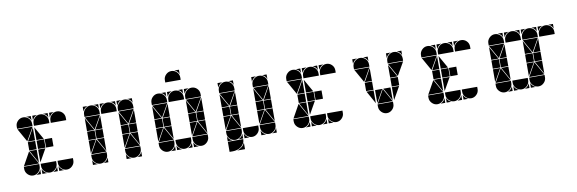

<svg xmlns="http://www.w3.org/2000/svg" viewBox="-52 -1081 4791 1594"><g transform="rotate(-10 2343.0 -284.5)"><path d="M284 -492Q311 -492 330 -473Q349 -454 349 -427V-407H219V-427Q219 -453 238.5 -472.5Q258 -492 284 -492ZM142 -492Q169 -492 188 -473Q207 -454 207 -427V-407H77V-427Q77 -453 96.5 -472.5Q116 -492 142 -492ZM426 -492Q453 -492 472 -473Q491 -454 491 -427V-407H361V-427Q361 -453 380.5 -472.5Q400 -492 426 -492ZM426 -2Q400 -2 380.5 -21.5Q361 -41 361 -67V-87H491V-67Q491 -41 471.5 -21.5Q452 -2 426 -2ZM142 -2Q116 -2 96.5 -21.5Q77 -41 77 -67V-87H207V-67Q207 -41 187.5 -21.5Q168 -2 142 -2ZM284 -2Q258 -2 238.5 -21.5Q219 -41 219 -67V-87H349V-67Q349 -41 329.5 -21.5Q310 -2 284 -2ZM79 -92 142 -205 206 -92ZM206 -402 142 -290 79 -402ZM282 -212H219V-282H282ZM349 -212H287V-282H349ZM207 -212H145V-282H207ZM207 -287H147L207 -395ZM207 -207V-99L147 -207ZM219 -42Q231 -14 259 -2H219ZM361 -42Q373 -14 401 -2H361ZM361 -492H401Q387 -487 377 -477Q367 -467 361 -453ZM310 -2Q324 -8 334 -18Q344 -28 349 -42V-2ZM168 -2Q182 -8 192 -18Q202 -28 207 -42V-2ZM219 -492H259Q245 -487 235 -477Q225 -467 219 -453ZM349 -492V-453Q339 -482 310 -492ZM207 -492V-453Q197 -482 168 -492ZM219 -287V-395L280 -287ZM219 -207H280L219 -99Z M852 -492Q879 -492 898 -473Q917 -454 917 -427V-407H787V-427Q787 -453 806.5 -472.5Q826 -492 852 -492ZM710 -492Q737 -492 756 -473Q775 -454 775 -427V-407H645V-427Q645 -453 664.5 -472.5Q684 -492 710 -492ZM994 -492Q1021 -492 1040 -473Q1059 -454 1059 -427V-407H929V-427Q929 -453 948.5 -472.5Q968 -492 994 -492ZM994 -2Q968 -2 948.5 -21.5Q929 -41 929 -67V-87H1059V-67Q1059 -41 1039.5 -21.5Q1020 -2 994 -2ZM710 -2Q684 -2 664.5 -21.5Q645 -41 645 -67V-87H775V-67Q775 -41 755.5 -21.5Q736 -2 710 -2ZM931 -92 994 -205 1058 -92ZM647 -92 710 -205 774 -92ZM774 -402 710 -290 647 -402ZM1058 -402 994 -290 931 -402ZM992 -212H929V-282H992ZM708 -212H645V-282H708ZM1059 -212H997V-282H1059ZM775 -212H713V-282H775ZM645 -287V-395L706 -287ZM929 -287V-395L990 -287ZM929 -207H990L929 -99ZM645 -207H706L645 -99ZM775 -287H715L775 -395ZM1059 -207V-99L999 -207ZM775 -207V-99L715 -207ZM1059 -287H999L1059 -395ZM929 -42Q941 -14 969 -2H929ZM929 -492H969Q955 -487 945 -477Q935 -467 929 -453ZM736 -2Q750 -8 760 -18Q770 -28 775 -42V-2ZM787 -492H827Q813 -487 803 -477Q793 -467 787 -453ZM917 -492V-453Q907 -482 878 -492ZM775 -492V-453Q765 -482 736 -492ZM645 -42Q657 -14 685 -2H645ZM645 -492H685Q671 -487 661 -477Q651 -467 645 -453ZM1020 -2Q1034 -8 1044 -18Q1054 -28 1059 -42V-2ZM1059 -492V-453Q1049 -482 1020 -492Z M1420 -492Q1447 -492 1466 -473Q1485 -454 1485 -427V-407H1355V-427Q1355 -453 1374.5 -472.5Q1394 -492 1420 -492ZM1278 -492Q1305 -492 1324 -473Q1343 -454 1343 -427V-407H1213V-427Q1213 -453 1232.5 -472.5Q1252 -492 1278 -492ZM1562 -492Q1589 -492 1608 -473Q1627 -454 1627 -427V-407H1497V-427Q1497 -453 1516.5 -472.5Q1536 -492 1562 -492ZM1562 -2Q1536 -2 1516.5 -21.5Q1497 -41 1497 -67V-87H1627V-67Q1627 -41 1607.5 -21.5Q1588 -2 1562 -2ZM1278 -2Q1252 -2 1232.5 -21.5Q1213 -41 1213 -67V-87H1343V-67Q1343 -41 1323.5 -21.5Q1304 -2 1278 -2ZM1420 -2Q1394 -2 1374.5 -21.5Q1355 -41 1355 -67V-87H1485V-67Q1485 -41 1465.5 -21.5Q1446 -2 1420 -2ZM1499 -92 1562 -205 1626 -92ZM1215 -92 1278 -205 1342 -92ZM1342 -402 1278 -290 1215 -402ZM1626 -402 1562 -290 1499 -402ZM1560 -212H1497V-282H1560ZM1276 -212H1213V-282H1276ZM1627 -212H1565V-282H1627ZM1343 -212H1281V-282H1343ZM1213 -287V-395L1274 -287ZM1497 -287V-395L1558 -287ZM1497 -207H1558L1497 -99ZM1213 -207H1274L1213 -99ZM1343 -287H1283L1343 -395ZM1627 -207V-99L1567 -207ZM1343 -207V-99L1283 -207ZM1627 -287H1567L1627 -395ZM1355 -42Q1367 -14 1395 -2H1355ZM1497 -42Q1509 -14 1537 -2H1497ZM1497 -492H1537Q1523 -487 1513 -477Q1503 -467 1497 -453ZM1446 -2Q1460 -8 1470 -18Q1480 -28 1485 -42V-2ZM1304 -2Q1318 -8 1328 -18Q1338 -28 1343 -42V-2ZM1355 -492H1395Q1381 -487 1371 -477Q1361 -467 1355 -453ZM1485 -492V-453Q1475 -482 1446 -492ZM1343 -492V-453Q1333 -482 1304 -492ZM1420 -657Q1447 -657 1466 -638Q1485 -619 1485 -592V-572H1355V-592Q1355 -618 1374.5 -637.5Q1394 -657 1420 -657ZM1485 -657V-618Q1475 -647 1446 -657Z M1846 -492Q1873 -492 1892 -473Q1911 -454 1911 -427V-407H1781V-427Q1781 -453 1800.5 -472.5Q1820 -492 1846 -492ZM2130 -492Q2157 -492 2176 -473Q2195 -454 2195 -427V-407H2065V-427Q2065 -453 2084.5 -472.5Q2104 -492 2130 -492ZM2130 -2Q2104 -2 2084.5 -21.5Q2065 -41 2065 -67V-87H2195V-67Q2195 -41 2175.5 -21.5Q2156 -2 2130 -2ZM1846 -2Q1820 -2 1800.5 -21.5Q1781 -41 1781 -67V-87H1911V-67Q1911 -41 1891.5 -21.5Q1872 -2 1846 -2ZM1988 -2Q1962 -2 1942.5 -21.5Q1923 -41 1923 -67V-87H2053V-67Q2053 -41 2033.5 -21.5Q2014 -2 1988 -2ZM2067 -92 2130 -205 2194 -92ZM1783 -92 1846 -205 1910 -92ZM1910 -402 1846 -290 1783 -402ZM2194 -402 2130 -290 2067 -402ZM2128 -212H2065V-282H2128ZM1844 -212H1781V-282H1844ZM2195 -212H2133V-282H2195ZM1911 -212H1849V-282H1911ZM1781 -287V-395L1842 -287ZM2065 -287V-395L2126 -287ZM2065 -207H2126L2065 -99ZM1781 -207H1842L1781 -99ZM1911 -287H1851L1911 -395ZM2195 -207V-99L2135 -207ZM1911 -207V-99L1851 -207ZM2195 -287H2135L2195 -395ZM1923 -42Q1935 -14 1963 -2H1923ZM2065 -42Q2077 -14 2105 -2H2065ZM2065 -492H2105Q2091 -487 2081 -477Q2071 -467 2065 -453ZM1781 -492H1821Q1807 -487 1797 -477Q1787 -467 1781 -453ZM1872 -2Q1886 -8 1896 -18Q1906 -28 1911 -42V-2ZM2156 -2Q2170 -8 2180 -18Q2190 -28 2195 -42V-2ZM2195 -492V-453Q2185 -482 2156 -492ZM1911 -492V-453Q1901 -482 1872 -492ZM1781 3H1911Q1911 23 1902 39Q1893 55 1878.5 66Q1864 77 1845.5 82.5Q1827 88 1809 88H1781ZM1845 88Q1867 81 1885 67Q1903 53 1911 30V88ZM1781 -42Q1793 -14 1821 -2H1781Z M2556 -492Q2583 -492 2602 -473Q2621 -454 2621 -427V-407H2491V-427Q2491 -453 2510.5 -472.5Q2530 -492 2556 -492ZM2414 -492Q2441 -492 2460 -473Q2479 -454 2479 -427V-407H2349V-427Q2349 -453 2368.5 -472.5Q2388 -492 2414 -492ZM2698 -492Q2725 -492 2744 -473Q2763 -454 2763 -427V-407H2633V-427Q2633 -453 2652.5 -472.5Q2672 -492 2698 -492ZM2698 -2Q2672 -2 2652.5 -21.5Q2633 -41 2633 -67V-87H2763V-67Q2763 -41 2743.5 -21.5Q2724 -2 2698 -2ZM2414 -2Q2388 -2 2368.5 -21.5Q2349 -41 2349 -67V-87H2479V-67Q2479 -41 2459.5 -21.5Q2440 -2 2414 -2ZM2556 -2Q2530 -2 2510.5 -21.5Q2491 -41 2491 -67V-87H2621V-67Q2621 -41 2601.5 -21.5Q2582 -2 2556 -2ZM2351 -92 2414 -205 2478 -92ZM2478 -402 2414 -290 2351 -402ZM2554 -212H2491V-282H2554ZM2621 -212H2559V-282H2621ZM2479 -212H2417V-282H2479ZM2479 -287H2419L2479 -395ZM2479 -207V-99L2419 -207ZM2491 -42Q2503 -14 2531 -2H2491ZM2633 -42Q2645 -14 2673 -2H2633ZM2633 -492H2673Q2659 -487 2649 -477Q2639 -467 2633 -453ZM2582 -2Q2596 -8 2606 -18Q2616 -28 2621 -42V-2ZM2440 -2Q2454 -8 2464 -18Q2474 -28 2479 -42V-2ZM2491 -492H2531Q2517 -487 2507 -477Q2497 -467 2491 -453ZM2621 -492V-453Q2611 -482 2582 -492ZM2479 -492V-453Q2469 -482 2440 -492ZM2491 -287V-395L2552 -287ZM2491 -207H2552L2491 -99Z M2982 -492Q3009 -492 3028 -473Q3047 -454 3047 -427V-407H2917V-427Q2917 -453 2936.5 -472.5Q2956 -492 2982 -492ZM3266 -492Q3293 -492 3312 -473Q3331 -454 3331 -427V-407H3201V-427Q3201 -453 3220.5 -472.5Q3240 -492 3266 -492ZM3124 -2Q3098 -2 3078.5 -21.5Q3059 -41 3059 -67V-87H3189V-67Q3189 -41 3169.5 -21.5Q3150 -2 3124 -2ZM3061 -92 3124 -205 3188 -92ZM3046 -402 2982 -290 2919 -402ZM3330 -402 3266 -290 3203 -402ZM3264 -212H3201V-282H3264ZM3047 -212H2985V-282H3047ZM3201 -287V-395L3262 -287ZM3201 -207H3262L3201 -99ZM3059 -207H3120L3059 -99ZM3047 -287H2987L3047 -395ZM3189 -207V-99L3129 -207ZM3047 -207V-99L2987 -207ZM3201 -492H3241Q3227 -487 3217 -477Q3207 -467 3201 -453ZM2917 -492H2957Q2943 -487 2933 -477Q2923 -467 2917 -453ZM3331 -492V-453Q3321 -482 3292 -492ZM3047 -492V-453Q3037 -482 3008 -492Z M3692 -492Q3719 -492 3738 -473Q3757 -454 3757 -427V-407H3627V-427Q3627 -453 3646.5 -472.5Q3666 -492 3692 -492ZM3550 -492Q3577 -492 3596 -473Q3615 -454 3615 -427V-407H3485V-427Q3485 -453 3504.5 -472.5Q3524 -492 3550 -492ZM3834 -492Q3861 -492 3880 -473Q3899 -454 3899 -427V-407H3769V-427Q3769 -453 3788.5 -472.5Q3808 -492 3834 -492ZM3834 -2Q3808 -2 3788.5 -21.5Q3769 -41 3769 -67V-87H3899V-67Q3899 -41 3879.5 -21.5Q3860 -2 3834 -2ZM3550 -2Q3524 -2 3504.5 -21.5Q3485 -41 3485 -67V-87H3615V-67Q3615 -41 3595.5 -21.5Q3576 -2 3550 -2ZM3692 -2Q3666 -2 3646.5 -21.5Q3627 -41 3627 -67V-87H3757V-67Q3757 -41 3737.5 -21.5Q3718 -2 3692 -2ZM3487 -92 3550 -205 3614 -92ZM3614 -402 3550 -290 3487 -402ZM3690 -212H3627V-282H3690ZM3757 -212H3695V-282H3757ZM3615 -212H3553V-282H3615ZM3615 -287H3555L3615 -395ZM3615 -207V-99L3555 -207ZM3627 -42Q3639 -14 3667 -2H3627ZM3769 -42Q3781 -14 3809 -2H3769ZM3769 -492H3809Q3795 -487 3785 -477Q3775 -467 3769 -453ZM3718 -2Q3732 -8 3742 -18Q3752 -28 3757 -42V-2ZM3576 -2Q3590 -8 3600 -18Q3610 -28 3615 -42V-2ZM3627 -492H3667Q3653 -487 3643 -477Q3633 -467 3627 -453ZM3757 -492V-453Q3747 -482 3718 -492ZM3615 -492V-453Q3605 -482 3576 -492ZM3627 -287V-395L3688 -287ZM3627 -207H3688L3627 -99Z M4260 -492Q4287 -492 4306 -473Q4325 -454 4325 -427V-407H4195V-427Q4195 -453 4214.5 -472.5Q4234 -492 4260 -492ZM4118 -492Q4145 -492 4164 -473Q4183 -454 4183 -427V-407H4053V-427Q4053 -453 4072.5 -472.5Q4092 -492 4118 -492ZM4402 -492Q4429 -492 4448 -473Q4467 -454 4467 -427V-407H4337V-427Q4337 -453 4356.5 -472.5Q4376 -492 4402 -492ZM4402 -2Q4376 -2 4356.5 -21.5Q4337 -41 4337 -67V-87H4467V-67Q4467 -41 4447.5 -21.5Q4428 -2 4402 -2ZM4118 -2Q4092 -2 4072.5 -21.5Q4053 -41 4053 -67V-87H4183V-67Q4183 -41 4163.5 -21.5Q4144 -2 4118 -2ZM4260 -2Q4234 -2 4214.5 -21.5Q4195 -41 4195 -67V-87H4325V-67Q4325 -41 4305.5 -21.5Q4286 -2 4260 -2ZM4339 -92 4402 -205 4466 -92ZM4055 -92 4118 -205 4182 -92ZM4182 -402 4118 -290 4055 -402ZM4466 -402 4402 -290 4339 -402ZM4400 -212H4337V-282H4400ZM4116 -212H4053V-282H4116ZM4467 -212H4405V-282H4467ZM4183 -212H4121V-282H4183ZM4053 -287V-395L4114 -287ZM4337 -287V-395L4398 -287ZM4337 -207H4398L4337 -99ZM4053 -207H4114L4053 -99ZM4183 -287H4123L4183 -395ZM4467 -207V-99L4407 -207ZM4183 -207V-99L4123 -207ZM4467 -287H4407L4467 -395ZM4195 -42Q4207 -14 4235 -2H4195ZM4337 -42Q4349 -14 4377 -2H4337ZM4337 -492H4377Q4363 -487 4353 -477Q4343 -467 4337 -453ZM4286 -2Q4300 -8 4310 -18Q4320 -28 4325 -42V-2ZM4144 -2Q4158 -8 4168 -18Q4178 -28 4183 -42V-2ZM4195 -492H4235Q4221 -487 4211 -477Q4201 -467 4195 -453ZM4325 -492V-453Q4315 -482 4286 -492ZM4183 -492V-453Q4173 -482 4144 -492ZM4544 -492Q4571 -492 4590 -473Q4609 -454 4609 -427V-407H4479V-427Q4479 -453 4498.5 -472.5Q4518 -492 4544 -492ZM4479 -492H4519Q4505 -487 4495 -477Q4485 -467 4479 -453ZM4609 -492V-453Q4599 -482 4570 -492ZM4467 -492V-453Q4457 -482 4428 -492Z"/></g></svg>

Font: CAT DyFa
Style: Regular
Weight: 400
Designer: Peter Wiegel
Foundry: Peter Wiegel
Version: Version 1.001; ttfautohint (v1.3)